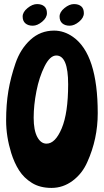

<svg xmlns="http://www.w3.org/2000/svg" viewBox="-20 -896 509 941"><path d="M245 -746Q294 -746 338 -715Q459 -630 459 -341Q459 -215 408 -102Q383 -45 336 -10Q289 25 232.5 25Q176 25 136.5 0.5Q97 -24 73.5 -61Q50 -98 35 -146Q10 -227 10 -305.5Q10 -384 21 -450Q32 -516 56 -586Q80 -656 129 -701Q178 -746 245 -746ZM256 -624Q225 -624 198.5 -571Q172 -518 158.5 -449Q145 -380 145 -319Q145 -258 162.5 -225Q180 -192 208 -192Q251 -192 282.5 -267Q314 -342 314 -483Q314 -624 256 -624ZM342.5 -876Q365 -876 378 -865Q391 -854 391 -831.5Q391 -809 367.5 -789.5Q344 -770 321.5 -770Q299 -770 285.5 -781.5Q272 -793 272 -815Q272 -837 296 -856.5Q320 -876 342.5 -876ZM161.5 -876Q184 -876 197 -865Q210 -854 210 -831.5Q210 -809 186.5 -789.5Q163 -770 140.5 -770Q118 -770 104.5 -781.5Q91 -793 91 -815Q91 -837 115 -856.5Q139 -876 161.5 -876Z"/></svg>

Font: Chicle
Style: Regular
Weight: 400
Designer: Angel Koziupa and Alejandro Paul
Foundry: Angel Koziupa and Alejandro Paul
Version: Version 1.000